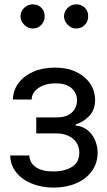

<svg xmlns="http://www.w3.org/2000/svg" viewBox="-20 -860 499 892"><path d="M27.3 -137.7H116.2Q118.2 -101.1 148.4 -82Q178.7 -63 228.5 -63.5Q277.3 -63 312.7 -83.7Q348.1 -104.5 348.6 -150.4Q348.6 -177.2 335.2 -197.5Q321.8 -217.8 297.6 -229Q273.4 -240.2 241.2 -240.2H148.4V-314.5H241.2Q289.6 -314.5 313.5 -336.9Q337.4 -359.4 337.9 -393.6Q337.4 -429.2 311.5 -451.2Q285.6 -473.1 239.3 -472.7Q191.4 -473.1 159.7 -451.9Q127.9 -430.7 127 -397.5H40Q41 -440.9 66.2 -474.4Q91.3 -507.8 135 -526.9Q178.7 -545.9 235.4 -545.9Q292 -545.9 333.5 -526.1Q375 -506.3 398.2 -472.4Q421.4 -438.5 421.9 -395.5Q421.4 -350.1 395.5 -322Q369.6 -293.9 332 -282.2V-276.4Q361.8 -274.4 384.5 -257.1Q407.2 -239.7 420.2 -211.9Q433.1 -184.1 433.6 -150.4Q433.1 -101.1 406.5 -64.7Q379.9 -28.3 334 -8.5Q288.1 11.2 229.5 11.7Q171.9 11.2 126.5 -7.6Q81.1 -26.4 54.7 -60.1Q28.3 -93.8 27.3 -137.7ZM131.8 -727.5Q109.9 -727.5 92.8 -744.6Q75.7 -761.7 75.2 -784.2Q75.7 -808.1 92.8 -824Q109.9 -839.8 131.8 -839.8Q156.2 -839.8 172.1 -824Q188 -808.1 187.5 -784.2Q188 -761.7 172.1 -744.6Q156.2 -727.5 131.8 -727.5ZM334 -727.5Q312 -727.5 294.9 -744.6Q277.8 -761.7 277.3 -784.2Q277.8 -808.1 294.9 -824Q312 -839.8 334 -839.8Q358.4 -839.8 374.3 -824Q390.1 -808.1 389.6 -784.2Q390.1 -761.7 374.3 -744.6Q358.4 -727.5 334 -727.5Z"/></svg>

Font: Inter Display V
Style: Regular
Weight: 400
Designer: Rasmus Andersson
Foundry: rsms
Version: Version 3.015;git-src